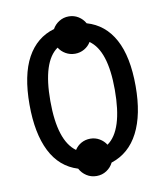

<svg xmlns="http://www.w3.org/2000/svg" viewBox="-84 -775 768 891"><g transform="rotate(-10 300.0 -329.0)"><path d="M549.8 -332.5Q549.8 -198.2 506.3 -113.8Q462.9 -29.3 378.4 -2Q367.7 20 346.7 33.7Q325.7 47.4 299.8 47.4Q273.4 47.4 252.7 33.9Q231.9 20.5 220.7 -1Q135.3 -27.3 92.5 -112.3Q49.8 -197.3 49.8 -332.5Q49.8 -471.7 94.2 -553Q138.7 -634.3 222.7 -658.7Q233.9 -679.2 254.4 -691.9Q274.9 -704.6 299.8 -704.6Q324.7 -704.6 345 -691.9Q365.2 -679.2 376.5 -658.7Q461.4 -634.3 505.6 -552.7Q549.8 -471.2 549.8 -332.5ZM451.7 -332.5Q451.7 -517.6 374.5 -570.8Q363.3 -551.8 343.3 -540.3Q323.2 -528.8 299.8 -528.8Q275.9 -528.8 255.9 -540.3Q235.8 -551.8 224.1 -570.8Q147.9 -518.1 147.9 -332.5Q147.9 -144.5 226.1 -88.4Q237.8 -106.9 257.1 -117.7Q276.4 -128.4 299.8 -128.4Q323.2 -128.4 342.8 -116.9Q362.3 -105.5 374 -86.9Q451.7 -141.1 451.7 -332.5Z"/></g></svg>

Font: Cousine
Style: Regular
Weight: 400
Monospace: yes
Designer: Steve Matteson
Foundry: Ascender Corporation
Version: Version 1.20